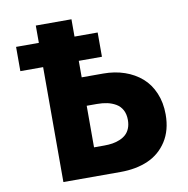

<svg xmlns="http://www.w3.org/2000/svg" viewBox="-89 -911 975 997"><g transform="rotate(-10 399.0 -412.5)"><path d="M44.9 -606V-733.9H165V-825.2H353V-733.9H475.1V-606H353V-519H466.8Q527.3 -519 578.9 -501.2Q630.4 -483.4 668.2 -450.4Q706.1 -417.5 727.5 -366.9Q749 -316.4 749 -253.9Q749 -170.9 711.7 -112.8Q674.3 -54.7 611.6 -27.3Q548.8 0 466.8 0H165V-606ZM353 -149.9H407.2Q430.7 -149.9 450.7 -153.1Q470.7 -156.2 489.5 -164.1Q508.3 -171.9 521.7 -184.1Q535.2 -196.3 543 -215.6Q550.8 -234.9 550.8 -259.8Q550.8 -290 539.1 -312Q527.3 -334 506.6 -346.2Q485.8 -358.4 461.2 -363.8Q436.5 -369.1 407.2 -369.1H353Z"/></g></svg>

Font: Hussar Preview
Style: Bold
Weight: 700
Foundry: Cannot Into Space Fonts, PlusOne Fonts
Version: Version 2.29RC2 "Millennial"